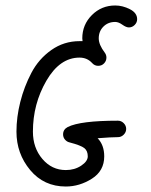

<svg xmlns="http://www.w3.org/2000/svg" viewBox="-20 -680 550 700"><path d="M368 -470Q368 -458 359.5 -449Q351 -440 338 -440Q325 -440 316 -450Q298 -470 270 -470Q198 -470 149 -385.5Q100 -301 100 -200Q100 -141 134.5 -100.5Q169 -60 220 -60Q252 -60 276 -76Q300 -92 300 -110Q300 -130 287.5 -140Q275 -150 233 -161Q224 -163 217 -171Q210 -179 210 -190Q210 -208 227 -217Q273 -240 410 -240Q422 -240 431 -231Q440 -222 440 -210Q440 -198 431 -189Q422 -180 410 -180Q386 -180 336 -176Q360 -151 360 -110Q360 -57 315 -28.5Q270 0 220 0Q140 0 90 -60Q40 -120 40 -200Q40 -253 54 -308.5Q68 -364 94.5 -414.5Q121 -465 167 -497.5Q213 -530 270 -530H281Q281 -533 280.5 -535.5Q280 -538 280 -540Q280 -590 315 -625Q350 -660 400 -660Q427 -660 453.5 -646.5Q480 -633 480 -610Q480 -598 471 -589Q462 -580 450 -580Q440 -580 426 -590Q412 -600 400 -600Q374 -600 357 -583Q340 -566 340 -540Q340 -517 362 -488Q368 -480 368 -470Z"/></svg>

Font: Pecita
Style: Book
Weight: 400
Width: 7
Version: Version 4.3